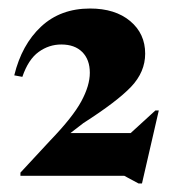

<svg xmlns="http://www.w3.org/2000/svg" viewBox="-20 -744 411 451"><path d="M353 -484.5 313.5 -313H305.5L272 -331H28V-338.5L98 -414Q151 -469 171 -506Q191 -543 191 -573Q191 -604 173.2 -621.8Q155.5 -639.5 124 -639.5Q95 -639.5 70.8 -622Q46.5 -604.5 32.5 -563.5L13.5 -567Q31 -639 76.5 -681.5Q122 -724 191.5 -724Q250.5 -724 285.8 -694.5Q321 -665 321 -618Q321 -575 288 -540.2Q255 -505.5 176 -455L145.5 -431.5H287L345 -484.5Z"/></svg>

Font: Newsreader Display
Style: Bold
Weight: 700
Designer: Hugues Gentile
Foundry: Production Type
Version: Version 1.001